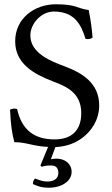

<svg xmlns="http://www.w3.org/2000/svg" viewBox="-20 -678 525 898"><path d="M220 96C243 96 253 110 253 131C253 157 232 171 202 171C182 171 171 167 144 157C137 164 134 171 134 183C159 194 176 200 208 200C269 200 315 169 315 126C315 88 284 64 244 64C235 64 226 65 218 67L239 10C280 8 319 -3 350 -23C408 -59 444 -120 444 -184C444 -290 364 -337 282 -368C222 -390 122 -428 122 -512C122 -568 173 -624 232 -624C329 -624 360 -562 380 -496C391 -494 404 -495 413 -502C409 -550 405 -578 395 -631C337 -639 339 -658 241 -658C140 -658 51 -591 51 -485C51 -380 138 -332 226 -298C286 -275 360 -247 360 -149C360 -68 315 -26 235 -26C142 -26 82 -69 60 -168C47 -172 37 -170 27 -165C31 -88 35 -62 47 -13C105 -13 133 6 205 9L169 96L175 102C191 97 201 96 220 96Z"/></svg>

Font: Libertinus Math
Style: Regular
Weight: 400
Designer: Philipp H. Poll, Khaled Hosny
Foundry: Caleb Maclennan
Version: Version 7.050;RELEASE